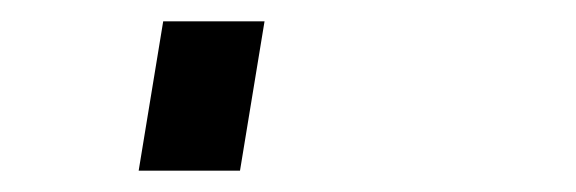

<svg xmlns="http://www.w3.org/2000/svg" viewBox="-20 60 540 180"><path d="M110 220 133 80H228L205 220Z"/></svg>

Font: Iosevka Curly Slab XBdObl
Style: Regular
Weight: 800
Italic angle: -9°
Monospace: yes
Designer: Belleve Invis
Foundry: Belleve Invis
Version: Version 11.1.0; ttfautohint (v1.8.3)